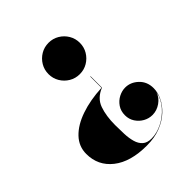

<svg xmlns="http://www.w3.org/2000/svg" viewBox="-210 -664 1039 1039"><g transform="rotate(-45 309.5 -145.0)"><path d="M364 -154Q306.5 -130.5 288.8 -80Q271 -29.5 271 40Q271 75.5 272.5 109.2Q274 143 281.8 170.5Q289.5 198 307.8 214.5Q326 231 359.5 231Q400 231 442 210Q484 189 515.2 153Q546.5 117 555 72Q545 103.5 515.8 124Q486.5 144.5 453 144.5Q425.5 144.5 401.2 131Q377 117.5 361.5 93.8Q346 70 346 40Q346 7.5 362.2 -16.2Q378.5 -40 403.2 -52.8Q428 -65.5 453 -65.5Q494.5 -65.5 527.2 -34.5Q560 -3.5 560 46Q560 77 544.5 110.8Q529 144.5 498 173.8Q467 203 421 221.5Q375 240 314 240Q189.5 240 119.8 185Q50 130 50 40Q50 -17.5 90.2 -59.8Q130.5 -102 200.8 -126.2Q271 -150.5 361.5 -155V-241H364ZM451 -410Q451 -377 434.8 -349.8Q418.5 -322.5 391.2 -306.2Q364 -290 331 -290Q298 -290 270.8 -306.2Q243.5 -322.5 227.2 -349.8Q211 -377 211 -410Q211 -443 227.2 -470.2Q243.5 -497.5 270.8 -513.8Q298 -530 331 -530Q364 -530 391.2 -513.8Q418.5 -497.5 434.8 -470.2Q451 -443 451 -410Z"/></g></svg>

Font: Bodoni* 72pt Fatface
Style: Regular
Weight: 900
Version: Version 2.3